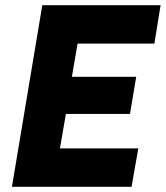

<svg xmlns="http://www.w3.org/2000/svg" viewBox="-20 -720 639 740"><path d="M26 0 143 -700H599L575 -552H279L257 -424H505L481 -281H234L211 -148H513L487 0Z"/></svg>

Font: Figtree ExtraBold
Style: Italic
Weight: 800
Italic angle: -9.5°
Foundry: Erik Kennedy
Version: Version 2.001;gftools[0.9.30]